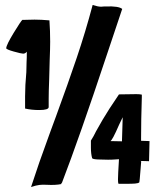

<svg xmlns="http://www.w3.org/2000/svg" viewBox="-20 -740 635 773"><path d="M411 -522Q299 -185 229 -3L227 -4V1Q204 6 168 4Q152 3 139 4.5Q126 6 105 13Q136 -83 177 -194L185 -216L206 -273Q254 -404 289 -507.5Q324 -611 353 -720Q374 -713 387 -713L400 -714H406Q458 -716 472 -704ZM86 -449 87 -491Q88 -504 88 -532Q82 -524 73 -524Q66 -524 35.5 -532.5Q5 -541 5 -546Q6 -560 35 -607.5Q64 -655 70 -660H76L119 -661Q146 -661 179 -658Q182 -616 182 -572Q182 -546 180 -496L179 -458L178 -420Q176 -370 176 -344V-309Q176 -297 138 -297Q107 -297 81 -303V-352Q81 -396 86 -449ZM580 -91Q569 -91 565 -91.5Q561 -92 546 -92Q547 -92 548 -90.5Q549 -89 548 -85L546 -60Q542 -8 541 -6Q537 -2 524 -1Q511 0 491 0H457Q455 -4 455 -18Q455 -35 459 -99Q455 -99 443.5 -98Q432 -97 415 -97Q393 -97 373.5 -98Q354 -99 351 -103Q346 -121 346 -145.5Q346 -170 346 -174Q357 -191 367 -212Q371 -220 393.5 -258.5Q416 -297 459 -360L529 -361Q543 -361 551 -359V-349Q548 -256 548 -185V-173H553L582 -172ZM474 -268 460 -239Q431 -172 424 -172L471 -171Z"/></svg>

Font: Londrina Solid Black
Style: Regular
Weight: 900
Designer: Marcelo Magalhaes
Foundry: Marcelo Magalhães
Version: Version 1.002